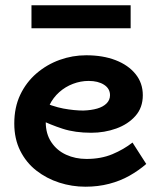

<svg xmlns="http://www.w3.org/2000/svg" viewBox="-20 -692 604 726"><path d="M303 14Q252 14 204 -1.5Q156 -17 117.5 -47Q79 -77 56.5 -122Q34 -167 34 -225Q34 -286 56.5 -333.5Q79 -381 118 -414.5Q157 -448 205.5 -465.5Q254 -483 306 -483Q369 -483 417 -464.5Q465 -446 492.5 -412Q520 -378 520 -332Q520 -285 492 -253.5Q464 -222 419.5 -206Q375 -190 325 -190Q264 -190 217.5 -205Q171 -220 126 -242V-313Q179 -289 220 -281.5Q261 -274 295 -274Q325 -275 347.5 -281.5Q370 -288 383 -301Q396 -314 396 -332Q396 -357 373.5 -371.5Q351 -386 315 -386Q285 -386 256 -375Q227 -364 204 -343.5Q181 -323 167 -294.5Q153 -266 153 -230Q153 -186 174 -154.5Q195 -123 230 -107Q265 -91 307 -91Q362 -91 405 -109Q448 -127 481 -153L533 -72Q504 -47 469.5 -27.5Q435 -8 393 3Q351 14 303 14ZM474 -672V-585H99V-672Z"/></svg>

Font: BioRhyme
Style: Bold
Weight: 700
Designer: Aoife Mooney
Foundry: Aoife Mooney Type
Version: Version 1.600;gftools[0.9.33]